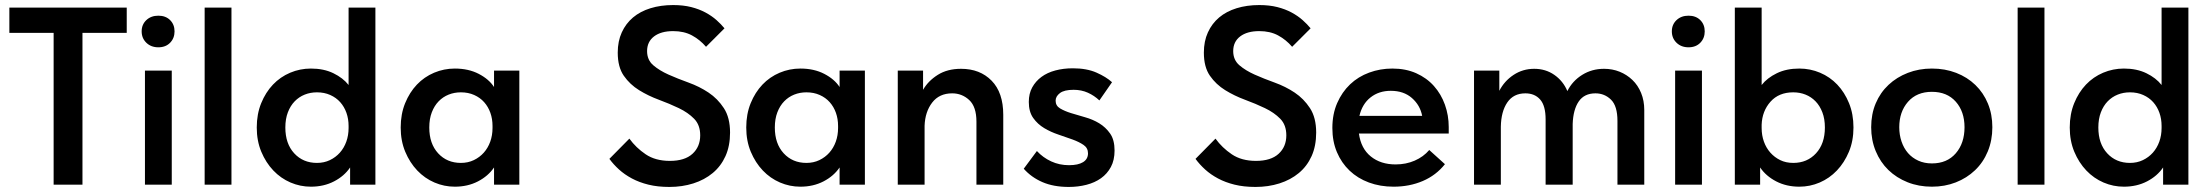

<svg xmlns="http://www.w3.org/2000/svg" viewBox="-20 -730 8736 759"><path d="M192 -600H17V-700H481V-600H306V0H192Z M553 -451H659V0H553ZM606 -543Q577 -543 558.5 -561Q540 -579 540 -606Q540 -633 558.5 -650.5Q577 -668 606 -668Q635 -668 652.5 -650.5Q670 -633 670 -606Q670 -579 652.5 -561Q635 -543 606 -543Z M789 -700H895V0H789Z M1209 8Q1167 8 1128.5 -8.5Q1090 -25 1060.5 -56Q1031 -87 1013 -130Q995 -173 995 -226Q995 -279 1012.5 -322Q1030 -365 1059 -395.5Q1088 -426 1127 -442.5Q1166 -459 1209 -459Q1260 -459 1298 -440.5Q1336 -422 1358 -394V-700H1464V0H1364V-68Q1341 -34 1300.5 -13Q1260 8 1209 8ZM1233 -86Q1261 -86 1284 -97Q1307 -108 1323.5 -126.5Q1340 -145 1349 -170Q1358 -195 1358 -224V-232Q1358 -260 1349.5 -284Q1341 -308 1325 -326Q1309 -344 1285.5 -354.5Q1262 -365 1233 -365Q1207 -365 1184.5 -356Q1162 -347 1145 -329.5Q1128 -312 1118 -286Q1108 -260 1108 -226Q1108 -162 1143 -124Q1178 -86 1233 -86Z M1778 8Q1736 8 1697.5 -8.5Q1659 -25 1629.5 -56Q1600 -87 1582 -130Q1564 -173 1564 -226Q1564 -279 1581.5 -322Q1599 -365 1628 -395.5Q1657 -426 1696 -442.5Q1735 -459 1778 -459Q1832 -459 1872.5 -438Q1913 -417 1933 -386V-451H2033V0H1933V-68Q1910 -34 1869.5 -13Q1829 8 1778 8ZM1802 -86Q1830 -86 1853 -97Q1876 -108 1892.5 -126.5Q1909 -145 1918 -170Q1927 -195 1927 -224V-232Q1927 -260 1918.5 -284Q1910 -308 1894 -326Q1878 -344 1854.5 -354.5Q1831 -365 1802 -365Q1776 -365 1753.5 -356Q1731 -347 1714 -329.5Q1697 -312 1687 -286Q1677 -260 1677 -226Q1677 -162 1712 -124Q1747 -86 1802 -86Z M2626 9Q2580 9 2543.5 0Q2507 -9 2478 -24.5Q2449 -40 2427 -60Q2405 -80 2389 -102L2468 -182Q2494 -146 2532.5 -120Q2571 -94 2628 -94Q2687 -94 2717.5 -122Q2748 -150 2748 -195Q2748 -236 2724 -260.5Q2700 -285 2663.5 -302.5Q2627 -320 2585 -335.5Q2543 -351 2506.5 -373.5Q2470 -396 2446 -430.5Q2422 -465 2422 -522Q2422 -567 2438 -602Q2454 -637 2482.5 -661Q2511 -685 2551.5 -697.5Q2592 -710 2641 -710Q2681 -710 2712.5 -702Q2744 -694 2769 -680.5Q2794 -667 2812.5 -650.5Q2831 -634 2844 -618L2771 -545Q2747 -573 2715.5 -590Q2684 -607 2641 -607Q2593 -607 2565.5 -586Q2538 -565 2538 -528Q2538 -493 2562.5 -472Q2587 -451 2623 -435Q2659 -419 2702 -403.5Q2745 -388 2781 -364Q2817 -340 2841.5 -302.5Q2866 -265 2866 -206Q2866 -153 2848 -113Q2830 -73 2797.5 -46Q2765 -19 2721 -5Q2677 9 2626 9Z M3144 8Q3102 8 3063.5 -8.5Q3025 -25 2995.5 -56Q2966 -87 2948 -130Q2930 -173 2930 -226Q2930 -279 2947.5 -322Q2965 -365 2994 -395.5Q3023 -426 3062 -442.5Q3101 -459 3144 -459Q3198 -459 3238.5 -438Q3279 -417 3299 -386V-451H3399V0H3299V-68Q3276 -34 3235.5 -13Q3195 8 3144 8ZM3168 -86Q3196 -86 3219 -97Q3242 -108 3258.5 -126.5Q3275 -145 3284 -170Q3293 -195 3293 -224V-232Q3293 -260 3284.5 -284Q3276 -308 3260 -326Q3244 -344 3220.5 -354.5Q3197 -365 3168 -365Q3142 -365 3119.5 -356Q3097 -347 3080 -329.5Q3063 -312 3053 -286Q3043 -260 3043 -226Q3043 -162 3078 -124Q3113 -86 3168 -86Z M3840 -249Q3840 -308 3811.5 -334.5Q3783 -361 3744 -361Q3693 -361 3665 -324.5Q3637 -288 3635 -233V0H3529V-451H3629V-375Q3649 -410 3687 -434Q3725 -458 3779 -458Q3854 -458 3900 -411Q3946 -364 3946 -276V0H3840V-249Z M4205 9Q4145 9 4101 -10Q4057 -29 4027 -63L4079 -133Q4103 -107 4135.5 -92Q4168 -77 4206 -77Q4242 -77 4261.5 -89Q4281 -101 4281 -124Q4281 -145 4263.5 -157Q4246 -169 4220 -178.5Q4194 -188 4164 -198Q4134 -208 4108 -223.5Q4082 -239 4064.5 -263.5Q4047 -288 4047 -327Q4047 -360 4060.5 -384.5Q4074 -409 4097 -426Q4120 -443 4152 -451.5Q4184 -460 4221 -460Q4276 -460 4314.5 -443Q4353 -426 4376 -405L4326 -333Q4306 -352 4280.5 -363.5Q4255 -375 4224 -375Q4187 -375 4170 -362Q4153 -349 4153 -332Q4153 -312 4170.5 -301.5Q4188 -291 4213.5 -283Q4239 -275 4269.5 -266.5Q4300 -258 4325.5 -242.5Q4351 -227 4368.5 -202Q4386 -177 4386 -135Q4386 -97 4371.5 -70Q4357 -43 4332.5 -25.5Q4308 -8 4275 0.5Q4242 9 4205 9Z M4943 9Q4897 9 4860.5 0Q4824 -9 4795 -24.5Q4766 -40 4744 -60Q4722 -80 4706 -102L4785 -182Q4811 -146 4849.5 -120Q4888 -94 4945 -94Q5004 -94 5034.5 -122Q5065 -150 5065 -195Q5065 -236 5041 -260.5Q5017 -285 4980.5 -302.5Q4944 -320 4902 -335.5Q4860 -351 4823.5 -373.5Q4787 -396 4763 -430.5Q4739 -465 4739 -522Q4739 -567 4755 -602Q4771 -637 4799.5 -661Q4828 -685 4868.5 -697.5Q4909 -710 4958 -710Q4998 -710 5029.5 -702Q5061 -694 5086 -680.5Q5111 -667 5129.5 -650.5Q5148 -634 5161 -618L5088 -545Q5064 -573 5032.5 -590Q5001 -607 4958 -607Q4910 -607 4882.5 -586Q4855 -565 4855 -528Q4855 -493 4879.5 -472Q4904 -451 4940 -435Q4976 -419 5019 -403.5Q5062 -388 5098 -364Q5134 -340 5158.5 -302.5Q5183 -265 5183 -206Q5183 -153 5165 -113Q5147 -73 5114.5 -46Q5082 -19 5038 -5Q4994 9 4943 9Z M5489 8Q5436 8 5391.5 -8.5Q5347 -25 5315 -55.5Q5283 -86 5265 -128.5Q5247 -171 5247 -224Q5247 -279 5266 -322.5Q5285 -366 5317 -396.5Q5349 -427 5392.5 -443Q5436 -459 5484 -459Q5537 -459 5578.5 -440.5Q5620 -422 5648.5 -390Q5677 -358 5692 -316Q5707 -274 5707 -228V-202H5352Q5360 -143 5399 -111.5Q5438 -80 5497 -80Q5538 -80 5572.5 -95Q5607 -110 5630 -137L5692 -81Q5657 -37 5604.5 -14.5Q5552 8 5489 8ZM5478 -371Q5431 -371 5398 -345Q5365 -319 5354 -272H5602Q5594 -314 5561.5 -342.5Q5529 -371 5478 -371Z M6090 -258Q6090 -312 6068.5 -336.5Q6047 -361 6010 -361Q5963 -361 5938.5 -325Q5914 -289 5913 -229V0H5807V-451H5907V-371Q5927 -410 5963.5 -434Q6000 -458 6045 -458Q6090 -458 6124.5 -434Q6159 -410 6176 -370Q6196 -410 6234.5 -434Q6273 -458 6321 -458Q6354 -458 6382.5 -446.5Q6411 -435 6433 -414Q6455 -393 6467.5 -362.5Q6480 -332 6480 -295V0H6374V-252Q6374 -311 6348.5 -336Q6323 -361 6287 -361Q6243 -361 6221 -329Q6199 -297 6197 -240V0H6090V-258Z M6602 -451H6708V0H6602ZM6655 -543Q6626 -543 6607.5 -561Q6589 -579 6589 -606Q6589 -633 6607.5 -650.5Q6626 -668 6655 -668Q6684 -668 6701.5 -650.5Q6719 -633 6719 -606Q6719 -579 6701.5 -561Q6684 -543 6655 -543Z M6838 0V-700H6944V-394Q6966 -422 7004 -440.5Q7042 -459 7093 -459Q7136 -459 7175 -442.5Q7214 -426 7243 -395.5Q7272 -365 7289.5 -322Q7307 -279 7307 -226Q7307 -173 7289 -130Q7271 -87 7241.5 -56Q7212 -25 7173.5 -8.5Q7135 8 7093 8Q7042 8 7001.5 -13Q6961 -34 6938 -68V0ZM7069 -365Q7012 -365 6979 -328Q6946 -291 6944 -237V-224Q6944 -195 6953 -170Q6962 -145 6978.5 -126.5Q6995 -108 7017.5 -97Q7040 -86 7069 -86Q7124 -86 7159 -124Q7194 -162 7194 -226Q7194 -260 7184 -286Q7174 -312 7157 -329.5Q7140 -347 7117.5 -356Q7095 -365 7069 -365Z M7617 8Q7565 8 7521 -9.5Q7477 -27 7445 -58Q7413 -89 7395 -132.5Q7377 -176 7377 -227Q7377 -279 7395 -321.5Q7413 -364 7445.5 -394.5Q7478 -425 7522 -442Q7566 -459 7617 -459Q7669 -459 7713 -442Q7757 -425 7789 -394Q7821 -363 7838.5 -320.5Q7856 -278 7856 -227Q7856 -175 7838 -131.5Q7820 -88 7787.5 -57Q7755 -26 7711.5 -9Q7668 8 7617 8ZM7617 -84Q7677 -84 7711.5 -124Q7746 -164 7746 -227Q7746 -289 7711.5 -328Q7677 -367 7617 -367Q7557 -367 7522.5 -327.5Q7488 -288 7488 -227Q7488 -197 7497 -170.5Q7506 -144 7522.5 -125Q7539 -106 7563 -95Q7587 -84 7617 -84Z M7956 -700H8062V0H7956Z M8376 8Q8334 8 8295.5 -8.5Q8257 -25 8227.5 -56Q8198 -87 8180 -130Q8162 -173 8162 -226Q8162 -279 8179.5 -322Q8197 -365 8226 -395.5Q8255 -426 8294 -442.5Q8333 -459 8376 -459Q8427 -459 8465 -440.5Q8503 -422 8525 -394V-700H8631V0H8531V-68Q8508 -34 8467.5 -13Q8427 8 8376 8ZM8400 -86Q8428 -86 8451 -97Q8474 -108 8490.5 -126.5Q8507 -145 8516 -170Q8525 -195 8525 -224V-232Q8525 -260 8516.5 -284Q8508 -308 8492 -326Q8476 -344 8452.5 -354.5Q8429 -365 8400 -365Q8374 -365 8351.5 -356Q8329 -347 8312 -329.5Q8295 -312 8285 -286Q8275 -260 8275 -226Q8275 -162 8310 -124Q8345 -86 8400 -86Z"/></svg>

Font: Tilda Sans Semibold
Style: Regular
Weight: 600
Designer: ParaType Ltd
Foundry: ParaType Ltd
Version: Version 1.009